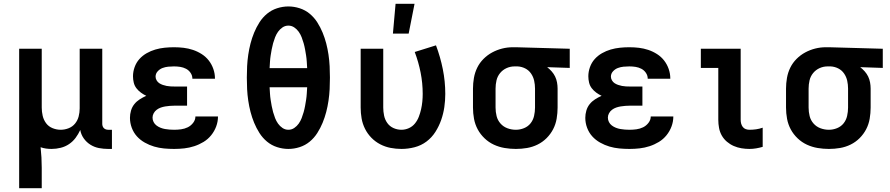

<svg xmlns="http://www.w3.org/2000/svg" viewBox="-20 -777 4690 1012"><path d="M81 215V-520H200V-210Q200 -188 205 -166.5Q210 -145 223 -127.5Q236 -110 257 -101.5Q278 -93 300 -93Q321 -93 341.5 -101Q362 -109 375.5 -125.5Q389 -142 394.5 -163Q400 -184 400 -206V-520H519V-124Q519 -118 521 -112Q523 -106 527.5 -101.5Q532 -97 538 -95Q544 -93 550 -93H570V8H550Q526 8 502 3.5Q478 -1 457 -14Q436 -27 421.5 -47.5Q407 -68 403 -92Q393 -70 378.5 -50.5Q364 -31 344 -17.5Q324 -4 300 2Q276 8 252 8Q237 8 222.5 6Q208 4 194 -1Q197 26 198.5 53Q200 80 200 107V215Z M898 8Q871 8 844.5 5.5Q818 3 792.5 -4.5Q767 -12 743 -25.5Q719 -39 701.5 -58.5Q684 -78 674.5 -103.5Q665 -129 665 -156Q665 -175 670.5 -194Q676 -213 688 -228Q700 -243 716.5 -253.5Q733 -264 751 -272Q736 -279 722.5 -289Q709 -299 699 -312Q689 -325 685 -341.5Q681 -358 681 -375Q681 -399 689.5 -423Q698 -447 714.5 -465.5Q731 -484 753 -496.5Q775 -509 799 -516Q823 -523 848 -525.5Q873 -528 897 -528Q923 -528 948 -525Q973 -522 997 -514Q1021 -506 1043 -492Q1065 -478 1080.5 -458Q1096 -438 1104.5 -413.5Q1113 -389 1113 -364V-362H994V-363Q994 -379 984.5 -393Q975 -407 960.5 -414.5Q946 -422 930 -424.5Q914 -427 897 -427Q882 -427 866.5 -425.5Q851 -424 836.5 -418.5Q822 -413 811 -401Q800 -389 800 -373Q800 -363 805.5 -353.5Q811 -344 819.5 -338.5Q828 -333 838 -329.5Q848 -326 858.5 -324Q869 -322 879.5 -321.5Q890 -321 900 -321H966V-220H900Q888 -220 875.5 -219Q863 -218 851 -216Q839 -214 827.5 -210Q816 -206 806 -198.5Q796 -191 790 -180Q784 -169 784 -157Q784 -145 789.5 -134Q795 -123 805 -115.5Q815 -108 826.5 -103.5Q838 -99 849.5 -97Q861 -95 873.5 -94Q886 -93 898 -93Q916 -93 934.5 -95.5Q953 -98 969.5 -106Q986 -114 998 -129.5Q1010 -145 1010 -163H1129Q1129 -136 1119.5 -110.5Q1110 -85 1093 -64Q1076 -43 1053 -29Q1030 -15 1004 -6.5Q978 2 951.5 5Q925 8 898 8Z M1500 8Q1470 8 1440.5 -1.5Q1411 -11 1387.5 -30.5Q1364 -50 1347.5 -76Q1331 -102 1319.5 -130Q1308 -158 1300.5 -187Q1293 -216 1288.5 -246.5Q1284 -277 1282.5 -307Q1281 -337 1281 -368Q1281 -398 1282.5 -428Q1284 -458 1288.5 -488.5Q1293 -519 1300.5 -548Q1308 -577 1319.5 -605Q1331 -633 1347.5 -659Q1364 -685 1387.5 -704.5Q1411 -724 1440.5 -733.5Q1470 -743 1500 -743Q1530 -743 1559.5 -733.5Q1589 -724 1612.5 -704.5Q1636 -685 1652.5 -659Q1669 -633 1680.5 -605Q1692 -577 1699.5 -548Q1707 -519 1711.5 -488.5Q1716 -458 1717.5 -428Q1719 -398 1719 -368Q1719 -337 1717.5 -307Q1716 -277 1711.5 -246.5Q1707 -216 1699.5 -187Q1692 -158 1680.5 -130Q1669 -102 1652.5 -76Q1636 -50 1612.5 -30.5Q1589 -11 1559.5 -1.5Q1530 8 1500 8ZM1599 -418Q1598 -434 1597 -451Q1596 -468 1593.5 -484Q1591 -500 1588 -516.5Q1585 -533 1580.5 -549Q1576 -565 1570 -580.5Q1564 -596 1554.5 -609.5Q1545 -623 1531 -632.5Q1517 -642 1500 -642Q1483 -642 1469 -632.5Q1455 -623 1445.5 -609.5Q1436 -596 1430 -580.5Q1424 -565 1419.5 -549Q1415 -533 1412 -516.5Q1409 -500 1406.5 -484Q1404 -468 1403 -451Q1402 -434 1401 -418ZM1500 -93Q1517 -93 1531 -102.5Q1545 -112 1554.5 -125.5Q1564 -139 1570 -154.5Q1576 -170 1580.5 -186Q1585 -202 1588 -218.5Q1591 -235 1593.5 -251Q1596 -267 1597 -284Q1598 -301 1599 -317H1401Q1402 -301 1403 -284Q1404 -267 1406.5 -251Q1409 -235 1412 -218.5Q1415 -202 1419.5 -186Q1424 -170 1430 -154.5Q1436 -139 1445.5 -125.5Q1455 -112 1469 -102.5Q1483 -93 1500 -93Z M2096 8Q2067 8 2038.5 2.5Q2010 -3 1984 -16.5Q1958 -30 1937.5 -51Q1917 -72 1904 -98Q1891 -124 1886 -152.5Q1881 -181 1881 -210V-520H2000V-210Q2000 -189 2004.5 -167.5Q2009 -146 2021.5 -128.5Q2034 -111 2054 -102Q2074 -93 2096 -93Q2116 -93 2135 -101.5Q2154 -110 2167 -126Q2180 -142 2187.5 -161.5Q2195 -181 2199.5 -201Q2204 -221 2206 -241.5Q2208 -262 2208 -282Q2208 -339 2197 -394.5Q2186 -450 2166 -503L2278 -538Q2301 -477 2314 -412.5Q2327 -348 2327 -282Q2327 -247 2322 -212.5Q2317 -178 2305.5 -145Q2294 -112 2275 -82Q2256 -52 2228 -31Q2200 -10 2165.5 -1Q2131 8 2096 8ZM2051 -600 2065 -757H2165L2134 -600Z M2699 8Q2669 8 2639.5 3Q2610 -2 2583 -14.5Q2556 -27 2534 -48Q2512 -69 2498 -95Q2484 -121 2478.5 -150.5Q2473 -180 2473 -210V-310Q2473 -338 2478 -366.5Q2483 -395 2495.5 -420.5Q2508 -446 2528.5 -466.5Q2549 -487 2574 -500.5Q2599 -514 2626.5 -521Q2654 -528 2683 -528H2700L2983 -520V-419L2864 -423Q2877 -413 2888 -400.5Q2899 -388 2906 -373.5Q2913 -359 2916 -342.5Q2919 -326 2919 -310V-210Q2919 -181 2914 -151.5Q2909 -122 2895.5 -96Q2882 -70 2861 -49Q2840 -28 2813.5 -15Q2787 -2 2758 3Q2729 8 2699 8ZM2699 -93Q2721 -93 2742 -101.5Q2763 -110 2776.5 -127Q2790 -144 2795 -166Q2800 -188 2800 -210V-310Q2800 -331 2795.5 -351.5Q2791 -372 2779 -389.5Q2767 -407 2748 -416.5Q2729 -426 2708 -427H2692Q2670 -427 2650 -418Q2630 -409 2616 -392Q2602 -375 2597 -353.5Q2592 -332 2592 -310V-210Q2592 -187 2597.5 -165Q2603 -143 2618 -126Q2633 -109 2654.5 -101Q2676 -93 2699 -93Z M3298 8Q3271 8 3244.5 5.5Q3218 3 3192.5 -4.5Q3167 -12 3143 -25.5Q3119 -39 3101.5 -58.5Q3084 -78 3074.5 -103.5Q3065 -129 3065 -156Q3065 -175 3070.5 -194Q3076 -213 3088 -228Q3100 -243 3116.5 -253.5Q3133 -264 3151 -272Q3136 -279 3122.5 -289Q3109 -299 3099 -312Q3089 -325 3085 -341.5Q3081 -358 3081 -375Q3081 -399 3089.5 -423Q3098 -447 3114.5 -465.5Q3131 -484 3153 -496.5Q3175 -509 3199 -516Q3223 -523 3248 -525.5Q3273 -528 3297 -528Q3323 -528 3348 -525Q3373 -522 3397 -514Q3421 -506 3443 -492Q3465 -478 3480.5 -458Q3496 -438 3504.5 -413.5Q3513 -389 3513 -364V-362H3394V-363Q3394 -379 3384.5 -393Q3375 -407 3360.5 -414.5Q3346 -422 3330 -424.5Q3314 -427 3297 -427Q3282 -427 3266.5 -425.5Q3251 -424 3236.5 -418.5Q3222 -413 3211 -401Q3200 -389 3200 -373Q3200 -363 3205.5 -353.5Q3211 -344 3219.5 -338.5Q3228 -333 3238 -329.5Q3248 -326 3258.5 -324Q3269 -322 3279.5 -321.5Q3290 -321 3300 -321H3366V-220H3300Q3288 -220 3275.5 -219Q3263 -218 3251 -216Q3239 -214 3227.5 -210Q3216 -206 3206 -198.5Q3196 -191 3190 -180Q3184 -169 3184 -157Q3184 -145 3189.5 -134Q3195 -123 3205 -115.5Q3215 -108 3226.5 -103.5Q3238 -99 3249.5 -97Q3261 -95 3273.5 -94Q3286 -93 3298 -93Q3316 -93 3334.5 -95.5Q3353 -98 3369.5 -106Q3386 -114 3398 -129.5Q3410 -145 3410 -163H3529Q3529 -136 3519.5 -110.5Q3510 -85 3493 -64Q3476 -43 3453 -29Q3430 -15 3404 -6.5Q3378 2 3351.5 5Q3325 8 3298 8Z M3930 8Q3909 8 3888 4.5Q3867 1 3847.5 -7.5Q3828 -16 3811.5 -30Q3795 -44 3784.5 -62.5Q3774 -81 3770 -102.5Q3766 -124 3766 -145V-419H3674V-520H3884V-145Q3884 -135 3886.5 -125.5Q3889 -116 3895 -108Q3901 -100 3910.5 -96.5Q3920 -93 3930 -93Q3948 -93 3965.5 -95.5Q3983 -98 4000 -104V-3Q3983 2 3965.5 5Q3948 8 3930 8Z M4349 8Q4319 8 4289.5 3Q4260 -2 4233 -14.5Q4206 -27 4184 -48Q4162 -69 4148 -95Q4134 -121 4128.5 -150.5Q4123 -180 4123 -210V-310Q4123 -338 4128 -366.5Q4133 -395 4145.5 -420.5Q4158 -446 4178.5 -466.5Q4199 -487 4224 -500.5Q4249 -514 4276.5 -521Q4304 -528 4333 -528H4350L4633 -520V-419L4514 -423Q4527 -413 4538 -400.5Q4549 -388 4556 -373.5Q4563 -359 4566 -342.5Q4569 -326 4569 -310V-210Q4569 -181 4564 -151.5Q4559 -122 4545.5 -96Q4532 -70 4511 -49Q4490 -28 4463.5 -15Q4437 -2 4408 3Q4379 8 4349 8ZM4349 -93Q4371 -93 4392 -101.5Q4413 -110 4426.5 -127Q4440 -144 4445 -166Q4450 -188 4450 -210V-310Q4450 -331 4445.5 -351.5Q4441 -372 4429 -389.5Q4417 -407 4398 -416.5Q4379 -426 4358 -427H4342Q4320 -427 4300 -418Q4280 -409 4266 -392Q4252 -375 4247 -353.5Q4242 -332 4242 -310V-210Q4242 -187 4247.5 -165Q4253 -143 4268 -126Q4283 -109 4304.5 -101Q4326 -93 4349 -93Z"/></svg>

Font: Iosevka Book
Style: Bold
Weight: 700
Designer: Belleve Invis
Foundry: Belleve Invis
Version: Version 28.0.7; ttfautohint (v1.8.3)